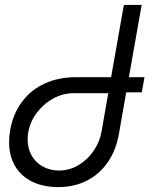

<svg xmlns="http://www.w3.org/2000/svg" viewBox="-20 -745 640 782"><path d="M17 -166.5Q17 -190 21.5 -215.5Q33.5 -282.5 70 -331Q106.5 -379.5 162.5 -405Q218.5 -430.5 286.5 -430.5H432.5L484.5 -725H557L505 -430.5H568.5L557.5 -369H494L464.5 -200.5Q453 -134 419.5 -85Q386 -36 334.2 -9.5Q282.5 17 217.5 17Q156 17 110.8 -5.2Q65.5 -27.5 41.2 -69Q17 -110.5 17 -166.5ZM92.5 -176.5Q92.5 -140.5 108.8 -111.8Q125 -83 154 -66.8Q183 -50.5 220.5 -50.5Q262.5 -50.5 299.2 -72.2Q336 -94 361 -130.2Q386 -166.5 393.5 -209L421 -365.5H279.5Q237 -365.5 197.2 -344Q157.5 -322.5 130 -285.8Q102.5 -249 95 -205.5Q92.5 -193 92.5 -176.5Z"/></svg>

Font: JuliaMono Light
Style: Italic
Weight: 300
Italic angle: -9°
Monospace: yes
Designer: cormullion
Foundry: corm
Version: Version 0.054; ttfautohint (v1.8.4)